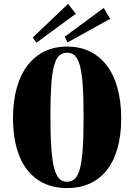

<svg xmlns="http://www.w3.org/2000/svg" viewBox="-20 -955 691 990"><path d="M326 15C495 15 605 -106 605 -345C605 -584 495 -715 326 -715C158 -715 47 -584 47 -345C47 -106 158 15 326 15ZM326 -18C263 -18 240 -91 240 -359C240 -612 261 -683 326 -683C390 -683 411 -612 411 -350C411 -91 390 -18 326 -18ZM371 -884 331 -935 149 -762 168 -735ZM548 -858 515 -914 314 -766 328 -736Z"/></svg>

Font: Sprat Condesed
Style: Bold
Weight: 700
Width: 3
Designer: Ethan Nakache
Foundry: Collletttivo
Version: Version 2.000;Glyphs 3.2 (3217)